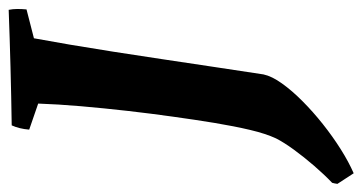

<svg xmlns="http://www.w3.org/2000/svg" viewBox="-246 -478 850 451"><g transform="rotate(-90 179.5 -252.0)"><path d="M-1.5 153.3 -26.4 115.1Q-25.9 111.6 -25.4 108.9Q-24.9 106.1 -23.9 102.7Q-4.5 84.1 16.2 60.2Q36.8 36.3 54.1 12.6Q71.3 -11.1 80.4 -29.1Q91.6 -53.2 100.3 -90Q109 -126.8 116.7 -173.2Q124.3 -219.5 131.5 -271.6Q138.5 -321.3 144.9 -376.9Q151.2 -432.5 156 -487.5Q160.7 -542.5 162.2 -587.8L101 -608.9Q102 -621 104.5 -631Q107 -641.1 111 -650Q179.1 -651 246.9 -652.8Q314.8 -654.6 382.4 -657.1Q384.4 -647.1 384.4 -636.7Q384.4 -626.2 383.4 -615.2L315.6 -597.8Q308.6 -560.3 300.6 -513.1Q292.6 -466 284.1 -411.6Q275.6 -357.2 266.8 -298.4Q258 -239.6 248.9 -178.9Q239.8 -118.3 230.7 -58.6Q226.5 -38.9 209.5 -15.2Q192.5 8.6 167.7 33.2Q142.9 57.9 113.8 81Q84.7 104.1 54.9 122.9Q25.2 141.6 -1.5 153.3Z"/></g></svg>

Font: Labrada
Style: Italic
Weight: 400
Italic angle: -7°
Designer: Mercedes Jáuregui
Foundry: Omnibus-Type Team
Version: Version 1.000